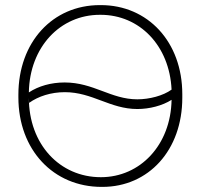

<svg xmlns="http://www.w3.org/2000/svg" viewBox="-20 -726 785 752"><path d="M52 -345C52 -139 189 6 378 6H381C562 6 694 -138 694 -343V-357C694 -562 559 -706 375 -706H371C186 -706 52 -561 52 -355ZM233 -403C180 -403 131 -389 93 -364C96 -542 216 -668 371 -668H374C527 -668 644 -547 652 -375C619 -351 565 -337 518 -337C414 -337 347 -403 233 -403ZM93 -343 94 -323C130 -349 180 -365 234 -365C342 -365 411 -299 518 -299C565 -299 616 -312 652 -335C649 -158 529 -32 375 -32C214 -32 93 -161 93 -343Z"/></svg>

Font: Fixel Text ExtraLight
Style: Regular
Weight: 200
Width: 4
Designer: AlfaBravo + MacPaw
Foundry: Kyrylo Tkachov, Marchela Mozhyna, Serhii Makarenko, Maria Weinstein, Zakhar Kryvoshyya
Version: Version 1.211